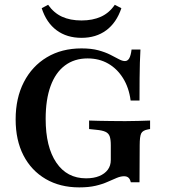

<svg xmlns="http://www.w3.org/2000/svg" viewBox="-20 -789 722 820"><path d="M318.5 11.3Q236.3 11.3 175 -24.6Q113.7 -60.5 80.2 -125.4Q46.8 -190.3 46.8 -279Q46.8 -370.2 81.9 -438.3Q116.9 -506.5 180.2 -544.4Q243.5 -582.3 328.2 -582.3Q370.2 -582.3 400 -574.2Q429.8 -566.1 451.2 -555.2Q472.6 -544.4 487.5 -536.3Q502.4 -528.2 513.7 -528.2Q525 -528.2 531.9 -539.9Q538.7 -551.6 541.9 -577.4H579.8Q578.2 -550 577.4 -521Q576.6 -491.9 576.2 -454Q575.8 -416.1 575.8 -359.7H537.9Q530.6 -415.3 505.2 -455.6Q479.8 -496 441.5 -517.7Q403.2 -539.5 354 -539.5Q297.6 -539.5 257.3 -509.3Q216.9 -479 196 -421.4Q175 -363.7 175 -281.5Q175 -161.3 220.6 -94.4Q266.1 -27.4 347.6 -27.4Q380.6 -27.4 404 -37.1Q427.4 -46.8 440.3 -64.1Q453.2 -81.5 453.2 -105.6V-168.5Q453.2 -193.5 448.4 -206.9Q443.5 -220.2 430.2 -226.2Q416.9 -232.3 391.1 -234.7L360.5 -237.9V-274.2Q377.4 -273.4 402 -273Q426.6 -272.6 453.6 -272.2Q480.6 -271.8 504.8 -271.8H515.3H520.2Q542.7 -271.8 570.6 -272.6Q598.4 -273.4 621 -274.2V-237.9L612.1 -236.3Q589.5 -232.3 583.1 -219.4Q576.6 -206.5 576.6 -168.5L575.8 -10.5H538.7Q535.5 -24.2 528.6 -30.2Q521.8 -36.3 509.7 -36.3Q496 -36.3 479 -29.4Q462.1 -22.6 439.9 -12.5Q417.7 -2.4 388.3 4.4Q358.9 11.3 318.5 11.3ZM328.2 -627.4Q265.3 -627.4 221.8 -659.7Q178.2 -691.9 158.1 -754L185.5 -768.5Q209.7 -733.9 244.8 -717.7Q279.8 -701.6 328.2 -701.6Q375.8 -701.6 411.3 -717.7Q446.8 -733.9 470.2 -768.5L498.4 -754Q477.4 -691.9 433.9 -659.7Q390.3 -627.4 328.2 -627.4Z"/></svg>

Font: Playfair 9pt
Style: Bold
Weight: 700
Designer: Claus Eggers Sørensen
Foundry: Claus Eggers Sørensen
Version: Version 2.203